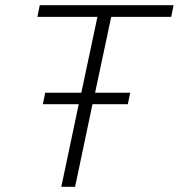

<svg xmlns="http://www.w3.org/2000/svg" viewBox="-20 -719 688 739"><path d="M283 -318H145L154 -362H293L355 -654H124L133 -699H648L639 -654H408L346 -362H481L472 -318H336L269 0H216Z"/></svg>

Font: Prompt ExtraLight
Style: Italic
Weight: 275
Italic angle: -12°
Designer: Katatrad Team
Foundry: CadsonDemak
Version: Version 1.000